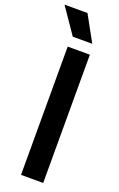

<svg xmlns="http://www.w3.org/2000/svg" viewBox="-206 -994 647 1041"><g transform="rotate(20 117.5 -474.0)"><path d="M67 0V-740H195V0ZM74.5 -800 -27 -948H105.5L187 -800Z"/></g></svg>

Font: Encode Sans Semi Condensed SmBd
Style: Regular
Weight: 600
Width: 4
Designer: Multiple Designers
Foundry: Impallari Type
Version: Version 2.000